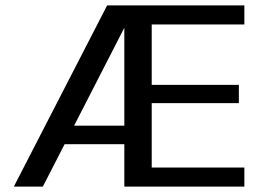

<svg xmlns="http://www.w3.org/2000/svg" viewBox="-20 -695 984 715"><path d="M31.5 0H139.5L466.5 -637.5L467 -675H379ZM180.5 -158H465V-227H203ZM443 0H890V-71H545V-311H869.5V-379H545V-604H890V-675H443Z"/></svg>

Font: Anybody UltraCondensed Thin
Style: Regular
Weight: 400
Version: Version 1.111